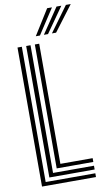

<svg xmlns="http://www.w3.org/2000/svg" viewBox="-106 -1039 596 1088"><g transform="rotate(-10 192.0 -495.0)"><path d="M43.9 0V-800H68.8V-21.7H354.4V0ZM93.8 -43.5V-800H118.8V-65.2H354.4V-43.5ZM143.7 -86.9V-800H168.7V-108.7H354.4V-86.9ZM157.1 -845 248 -990.3H275.8L181 -845ZM249.9 -845 355.9 -990.3H383.7L273.9 -845ZM203.6 -845 302 -990.3H329.7L227.4 -845Z"/></g></svg>

Font: Big Shoulders Inline Display SC Thin
Style: Regular
Weight: 100
Designer: Patric King
Foundry: XO Type Co
Version: Version 2.002